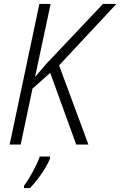

<svg xmlns="http://www.w3.org/2000/svg" viewBox="-20 -734 611 975"><path d="M29 0 180 -714H237L158 -343L218 -413L503 -714H571L280 -402L429 0H367L235 -364L145 -284L85 0ZM102 209Q115 192 130.5 166Q146 140 160 112Q174 84 182 61H234V71Q226 92 209.5 119.5Q193 147 172.5 174Q152 201 132 221H102Z"/></svg>

Font: Noto Sans SemiCondensed Light
Style: Italic
Weight: 300
Width: 4
Italic angle: -12°
Designer: Monotype Design Team
Foundry: Monotype Imaging Inc.
Version: Version 2.013; ttfautohint (v1.8.4.7-5d5b)